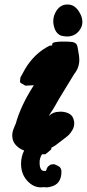

<svg xmlns="http://www.w3.org/2000/svg" viewBox="-20 -683 385 850"><path d="M86.9 -16.6Q66.4 -23.4 50.3 -40.5Q34.2 -57.6 34.2 -83Q34.2 -93.8 37.1 -103.5Q40 -113.3 44.4 -123Q48.8 -132.8 49.8 -135.7Q72.3 -216.8 129.9 -305.7L92.8 -303.7Q69.3 -315.4 68.4 -320.3Q68.4 -322.3 70.3 -339.8L91.8 -378.9Q133.8 -448.2 199.2 -480.5Q201.2 -481.4 207 -481.4Q211.9 -482.4 211.9 -483.4Q210.9 -484.4 210.9 -487.3Q210.9 -499 258.8 -499Q285.2 -499 300.8 -497.1Q320.3 -493.2 323.2 -475.6Q323.2 -474.6 327.1 -453.1Q331.1 -431.6 331.1 -418.9Q331.1 -382.8 308.6 -355.5Q300.8 -341.8 271 -293.9Q241.2 -246.1 221.7 -210.9Q215.8 -200.2 207 -187.5Q198.2 -174.8 196.3 -168.9Q213.9 -188.5 246.1 -188.5H253.9Q299.8 -184.6 306.6 -151.4Q308.6 -146.5 308.6 -136.7Q308.6 -121.1 300.3 -106.9Q292 -92.8 283.7 -85Q275.4 -77.1 261.2 -66.9Q247.1 -56.6 244.1 -53.7Q225.6 -38.1 206.1 -28.3Q208 -24.4 208 -23.4Q208 -22.5 194.8 -11.2Q181.6 0 179.7 0H166Q155.3 15.6 155.3 37.1Q155.3 61.5 165 70.3Q168.9 74.2 182.6 74.2L185.5 68.4Q187.5 61.5 190.4 57.1Q193.4 52.7 200.2 48.3Q207 43.9 216.8 43.9L222.7 44.9Q227.5 46.9 231.4 48.8Q235.4 50.8 240.7 53.7Q246.1 56.6 249 63Q252 69.3 252 77.1Q252 132.8 204.1 143.6Q195.3 146.5 185.5 146.5Q182.6 146.5 178.7 146Q174.8 145.5 173.8 145.5Q171.9 145.5 168.5 146Q165 146.5 161.1 146.5Q127 146.5 100.1 116.7Q73.2 86.9 73.2 42Q73.2 10.7 86.9 -16.6ZM252.9 -524.4Q233.4 -530.3 223.6 -551.8Q215.8 -571.3 215.8 -589.8Q215.8 -595.7 216.8 -602.1Q217.8 -608.4 219.7 -614.3Q221.7 -620.1 224.6 -626Q243.2 -663.1 278.3 -663.1Q297.9 -663.1 311 -652.8Q324.2 -642.6 333 -626Q338.9 -616.2 341.8 -606Q344.7 -595.7 344.7 -585Q344.7 -575.2 341.3 -565.9Q337.9 -556.6 331.1 -547.9Q311.5 -521.5 276.4 -521.5Q268.6 -521.5 252.9 -524.4Z"/></svg>

Font: Essays1743
Style: BoldItalic
Weight: 700
Italic angle: -10°
Designer: Based on the typeface in a 1743 English translation of the essays of Montaigne.  PostScript/TrueType font designed by Jo
Version: Version 002.100